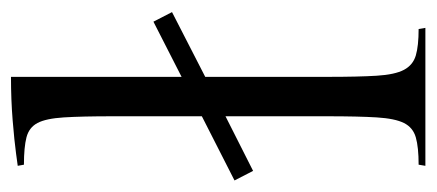

<svg xmlns="http://www.w3.org/2000/svg" viewBox="-238 -538 776 341"><g transform="rotate(-90 149.5 -368.0)"><path d="M16 -306 -1 -339 113 -397V-556Q113 -610 111 -642Q109 -674 101 -689Q93 -704 75.5 -708.5Q58 -713 27 -713L25 -724Q25 -724 47 -727Q69 -730 105.5 -733Q142 -736 183 -736V-433L281 -483L298 -450L183 -391V-174Q183 -119 185 -86.5Q187 -54 195.5 -38Q204 -22 221 -17Q238 -12 268 -12L270 0H25L27 -12Q58 -12 75.5 -17Q93 -22 101 -38Q109 -54 111 -86.5Q113 -119 113 -174V-355Z"/></g></svg>

Font: Gilda Display
Style: Regular
Weight: 400
Designer: Eduardo Rodriguez Tunni
Foundry: Eduardo Rodriguez Tunni
Version: Version 1.002; ttfautohint (v1.8.4.7-5d5b);gftools[0.9.22]